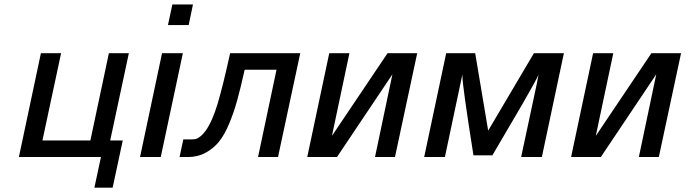

<svg xmlns="http://www.w3.org/2000/svg" viewBox="-20 -714 3117 873"><path d="M65.9 0 166 -472.2H257.8L172.9 -75.2H390.1L391.1 -76.2L475.1 -472.2H565.9L481 -75.2H538.1L492.2 139.2H409.2L439 0Z M616.7 0 716.8 -472.2H811.5L710.9 0ZM743.7 -600.1 763.7 -693.8H857.4L837.9 -600.1Z M796.4 0 813.5 -80.1H846.2Q859.4 -80.1 867.9 -81.5Q876.5 -83 889.4 -92.5Q902.3 -102.1 915.5 -120.1Q946.3 -164.1 970.2 -244.6Q994.1 -325.2 1026.4 -472.2H1345.2L1244.1 0H1153.3L1237.3 -397H1093.3L1092.3 -396Q1074.2 -314.9 1058.8 -259Q1043.5 -203.1 1021.5 -150.6Q999.5 -98.1 973.9 -67.6Q948.2 -37.1 913.3 -18.6Q878.4 0 834.5 0Z M1377 0 1477.1 -472.2H1568.8L1489.3 -96.2L1742.2 -472.2H1877L1775.9 0H1685.1L1764.2 -376L1512.2 0Z M1908.7 0 2008.8 -472.2H2140.6L2199.7 -120.1L2407.7 -472.2H2543.9L2443.8 0H2349.6L2419.9 -329.1L2428.7 -375Q2422.9 -357.9 2357.9 -245.1L2218.8 -7.8H2132.8Q2083 -320.8 2082.5 -368.2V-376L2002.9 0Z M2576.7 0 2676.8 -472.2H2768.6L2689 -96.2L2941.9 -472.2H3076.7L2975.6 0H2884.8L2963.9 -376L2711.9 0Z"/></svg>

Font: CMU Bright
Style: SemiBoldOblique
Weight: 600
Italic angle: -12°
Version: Version 0.7.0